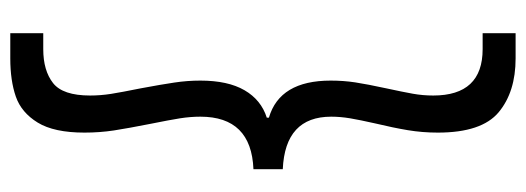

<svg xmlns="http://www.w3.org/2000/svg" viewBox="-337 -515 998 364"><g transform="rotate(90 162.0 -333.0)"><path d="M43 146.5V84H73.2Q113.8 84 137.5 65.4Q161.1 46.9 161.1 -4.9Q161.1 -24.4 158 -44.4Q154.8 -64.5 147.5 -100.6Q140.1 -140.1 136.5 -164.6Q132.8 -189 132.8 -213.9Q132.8 -266.1 151.1 -297.6Q169.4 -329.1 203.1 -339.8V-343.8Q132.8 -364.3 132.8 -460.9Q132.8 -485.4 136.2 -507.6Q139.6 -529.8 147.5 -566.4Q154.3 -597.7 157.7 -616.7Q161.1 -635.7 161.1 -655.3Q161.1 -749 73.2 -749H43V-811.5H90.8Q154.3 -811.5 192.9 -779.3Q231.4 -747.1 231.4 -664.1Q231.4 -634.8 226.8 -607.2Q222.2 -579.6 213.9 -544.9Q207.5 -516.6 204.3 -497.8Q201.2 -479 201.2 -461.9Q201.2 -374.5 300.8 -370.1V-314.5Q201.2 -310.5 201.2 -213.9Q201.2 -195.3 204.3 -175.3Q207.5 -155.3 214.8 -119.1Q223.1 -77.1 227.3 -50Q231.4 -22.9 231.4 5.9Q231.4 63.5 212.4 94.5Q193.4 125.5 163.1 136Q132.8 146.5 90.8 146.5Z"/></g></svg>

Font: Reddit Sans Strawberry
Style: Regular
Weight: 400
Designer: Stephen Hutchings
Foundry: Reddit
Version: Version 1.013